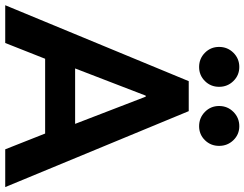

<svg xmlns="http://www.w3.org/2000/svg" viewBox="-124 -836 958 753"><g transform="rotate(90 355.5 -459.0)"><path d="M-1 0 296.8 -719.7H414.4L712.2 0H564.1L487.9 -192.8L475.1 -246.1L357.6 -551H353.6L236.1 -246.1L223.3 -192.8L147.1 0ZM158.6 -156.5V-274.1H552.6V-156.5ZM473.5 -760.4Q440.4 -760.4 417.3 -783.2Q394.2 -805.9 394.2 -838.7Q394.2 -871.8 417.3 -894.9Q440.4 -918 473.5 -918Q505.8 -918 528.2 -894.9Q550.6 -871.8 550.6 -838.8Q550.6 -805.8 528.2 -783.1Q505.8 -760.4 473.5 -760.4ZM241.2 -760.4Q208.3 -760.4 185.4 -783.2Q162.5 -805.9 162.5 -838.7Q162.5 -871.8 185.4 -894.9Q208.3 -918 241.2 -918Q273.7 -918 296.3 -894.9Q319 -871.8 319 -838.8Q319 -805.8 296.3 -783.1Q273.7 -760.4 241.2 -760.4Z"/></g></svg>

Font: Reddit Sans
Style: Regular
Weight: 400
Designer: Stephen Hutchings
Foundry: Reddit
Version: Version 1.014